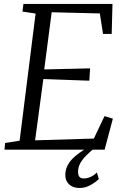

<svg xmlns="http://www.w3.org/2000/svg" viewBox="-20 -763 636 979"><path d="M3 0 6 -34 80 -45.5 161.5 -694 94.5 -704 99.5 -743H553.5L549.5 -590H505.5L489 -694.5L243.5 -700.5L205.5 -409L439.5 -414.5L435.5 -351.5L201 -360L159 -47.5L458.5 -56.5L513 -171L555.5 -158L513.5 0ZM382.5 195.5Q349.5 194.5 331.2 176Q313 157.5 313 131Q313 104.5 323.2 83.5Q333.5 62.5 349.8 46Q366 29.5 385.8 15.8Q405.5 2 424.5 -10.5L445.5 -23.5L456 -3.5Q437.5 12.5 419.5 30.2Q401.5 48 389.8 68.5Q378 89 378 113Q378 130.5 385.2 138.8Q392.5 147 406.5 147Q424 147 441.5 139.2Q459 131.5 474 116.5L484 150Q466.5 167 440.2 181.5Q414 196 382.5 195.5Z"/></svg>

Font: Merriweather 24pt Light
Style: Italic
Weight: 300
Italic angle: -7.8°
Version: Version 2.101